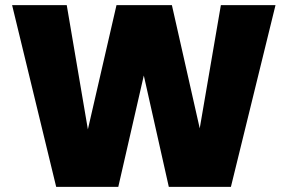

<svg xmlns="http://www.w3.org/2000/svg" viewBox="-20 -725 1116 745"><path d="M27 -705H239L321 -223L432 -705H647L755 -227L837 -705H1049L876 0H635L538 -432L439 0H198Z"/></svg>

Font: SVN-Poppins ExtraBold
Style: Regular
Weight: 800
Designer: Ninad Kale (Devanagari), Jonny Pinhorn (Latin)
Foundry: Indian Type Foundry
Version: Version 3.002 2017; ttfautohint (v1.8.3)